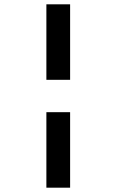

<svg xmlns="http://www.w3.org/2000/svg" viewBox="-20 -720 540 890"><path d="M195 -350V-700H305V-350ZM195 150V-200H305V150Z"/></svg>

Font: Funnel Display Light ExtraBold
Style: Regular
Weight: 800
Version: Version 1.000